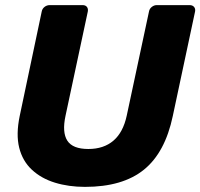

<svg xmlns="http://www.w3.org/2000/svg" viewBox="-20 -720 782 750"><path d="M312 10Q248 10 194.5 -6.5Q141 -23 104.5 -57Q68 -91 55 -143Q42 -195 57 -267L143 -675Q145 -686 154 -693Q163 -700 174 -700H303Q314 -700 319.5 -693Q325 -686 323 -675L236 -268Q222 -203 243 -170.5Q264 -138 325 -138Q385 -138 423 -170.5Q461 -203 475 -268L562 -675Q564 -686 573 -693Q582 -700 592 -700H721Q732 -700 738 -693Q744 -686 742 -675L655 -267Q625 -124 542 -57Q459 10 312 10Z"/></svg>

Font: Rubik Light
Style: Bold Italic
Weight: 700
Italic angle: -12°
Version: Version 2.104